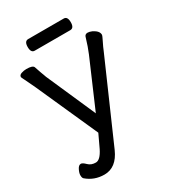

<svg xmlns="http://www.w3.org/2000/svg" viewBox="-208 -954 945 1068"><g transform="rotate(-30 264.5 -419.5)"><path d="M141.1 13.2Q76.2 13.2 28.8 -27.8Q22 -34.2 22 -50.8Q22 -64.9 32 -85Q42 -105 56.2 -105Q66.9 -105 85 -86.9Q103 -68.8 132.8 -68.8Q161.1 -68.8 188 -123L227.1 -206.1L50.8 -600.1Q28.8 -647.9 18.8 -667Q8.8 -686 8.8 -689Q8.8 -702.1 24.9 -707.5Q41 -712.9 57.1 -712.9Q98.1 -712.9 103.5 -697.5Q108.9 -682.1 116.9 -658.4Q125 -634.8 130.9 -620.1L269 -306.2L399.9 -609.9Q415 -645 433.1 -705.1Q438 -717.8 453.1 -717.8Q464.8 -717.8 481 -710.9Q517.1 -692.9 517.1 -668Q517.1 -662.1 502.4 -633.1Q487.8 -604 480 -584L257.8 -77.1Q217.8 13.2 141.1 13.2ZM377 -777.8H148.9Q125 -777.8 125 -814.9Q125 -852.1 149.9 -852.1H377.9Q401.9 -852.1 401.9 -814.9Q401.9 -777.8 377 -777.8Z"/></g></svg>

Font: LXGW WenKai Screen
Style: Regular
Weight: 400
Designer: LXGW / Fontworks Inc.
Foundry: LXGW / Fontworks Inc.
Version: Version 1.510;January 18,2025